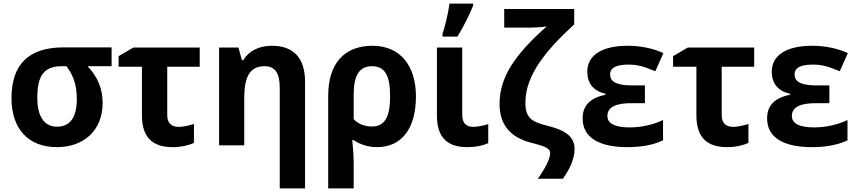

<svg xmlns="http://www.w3.org/2000/svg" viewBox="-20 -810 4780 1070"><path d="M297 10C449 10 552 -85 552 -237C552 -314 525 -381 468 -441H602V-546H334C140 -546 44 -451 44 -263C44 -93 137 10 297 10ZM298 -104C223 -104 188 -166 188 -265C188 -391 226 -441 326 -441H350C392 -387 408 -330 408 -256C408 -157 371 -104 298 -104Z M942 10C989 10 1029 1 1061 -14V-119C1028 -109 999 -103 975 -103C936 -103 912 -124 912 -168V-438H1093V-545H723L641 -497V-438H771V-168C771 -49 825 10 942 10Z M1539 240H1680V-356C1680 -485 1617 -555 1495 -555C1425 -555 1367 -527 1336 -475H1328L1309 -545H1201V0H1341V-260C1341 -383 1372 -441 1455 -441C1514 -441 1539 -401 1539 -321Z M1809 240H1951V102C1951 71 1949 29 1943 -29H1951C1989 -4 2032 10 2081 10C2218 10 2298 -93 2298 -273C2298 -443 2211 -555 2056 -555C1898 -555 1809 -455 1809 -276ZM2052 -105C2014 -105 1977 -118 1951 -146V-282C1951 -386 1980 -441 2053 -441C2128 -441 2154 -385 2154 -273C2154 -161 2126 -105 2052 -105Z M2446 -606H2529C2565 -664 2594 -723 2617 -779V-790H2485C2478 -735 2459 -658 2446 -621ZM2585 10C2630 10 2669 2 2701 -12V-118C2669 -109 2640 -103 2617 -103C2580 -103 2556 -123 2556 -168V-545H2415V-167C2415 -48 2468 10 2585 10Z M2977 186H3117C3160 126 3182 69 3182 21C3182 -46 3136 -82 3036 -108C2947 -129 2908 -150 2908 -237C2908 -393 3025 -532 3180 -674V-760H2790V-656H2920C2957 -656 3009 -659 3027 -663C2842 -500 2764 -374 2764 -231C2764 -111 2827 -39 2958 -10C3008 4 3046 14 3046 43C3046 74 3020 126 2977 186Z M3477 10C3557 10 3623 -3 3675 -28V-141C3619 -114 3551 -100 3490 -100C3407 -100 3365 -121 3365 -164C3365 -219 3424 -235 3499 -235H3574V-334H3506C3436 -334 3380 -345 3380 -395C3380 -438 3425 -450 3483 -450C3530 -450 3565 -441 3632 -413L3677 -514C3622 -540 3549 -555 3479 -555C3336 -555 3253 -503 3253 -411C3253 -345 3287 -303 3355 -287V-282C3266 -264 3227 -220 3227 -150C3227 -45 3316 10 3477 10Z M4032 10C4079 10 4119 1 4151 -14V-119C4118 -109 4089 -103 4065 -103C4026 -103 4002 -124 4002 -168V-438H4183V-545H3813L3731 -497V-438H3861V-168C3861 -49 3915 10 4032 10Z M4505 10C4585 10 4651 -3 4703 -28V-141C4647 -114 4579 -100 4518 -100C4435 -100 4393 -121 4393 -164C4393 -219 4452 -235 4527 -235H4602V-334H4534C4464 -334 4408 -345 4408 -395C4408 -438 4453 -450 4511 -450C4558 -450 4593 -441 4660 -413L4705 -514C4650 -540 4577 -555 4507 -555C4364 -555 4281 -503 4281 -411C4281 -345 4315 -303 4383 -287V-282C4294 -264 4255 -220 4255 -150C4255 -45 4344 10 4505 10Z"/></svg>

Font: Kathrein 75 Bold
Style: Regular
Weight: 700
Designer: Lazydogs Typefoundry, based on Open Sans by Ascender Corporation
Foundry: Lazydogs Typefoundry
Version: Version 1.003;PS 001.003;hotconv 1.0.88;makeotf.lib2.5.64775